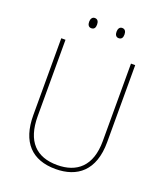

<svg xmlns="http://www.w3.org/2000/svg" viewBox="-161 -997 950 1113"><g transform="rotate(20 314.5 -440.5)"><path d="M206 -859C206 -842 213 -828 230 -828C249 -828 255 -841 255 -859C255 -876 249 -891 230 -891C213 -891 206 -875 206 -859ZM375 -859C375 -842 382 -828 399 -828C418 -828 424 -842 424 -859C424 -876 418 -891 399 -891C382 -891 375 -876 375 -859ZM543 -239V-714H517V-236C517 -81 436 -15 315 -15C187 -15 113 -87 113 -243V-714H87V-240C87 -73 169 10 314 10C447 10 543 -62 543 -239Z"/></g></svg>

Font: Noto Sans Gurmukhi SemiCondensed Thin
Style: Regular
Weight: 100
Width: 4
Designer: Jelle Bosma - Monotype Design Team
Foundry: Monotype Imaging Inc.
Version: Version 2.004